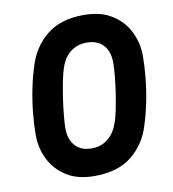

<svg xmlns="http://www.w3.org/2000/svg" viewBox="-81 -783 780 866"><g transform="rotate(-10 308.5 -350.0)"><path d="M283 12Q205 12 154 -21Q103 -54 78 -106Q53 -158 53 -215Q53 -263 58.5 -317.5Q64 -372 75 -426Q86 -480 101 -526Q126 -608 189.5 -660Q253 -712 360 -712Q438 -712 489.5 -679Q541 -646 566 -594Q591 -542 591 -485Q591 -438 585.5 -383Q580 -328 569 -274Q558 -220 543 -174Q519 -92 455 -40Q391 12 283 12ZM292 -113Q334 -113 365 -137Q396 -161 411 -204Q420 -227 427.5 -263Q435 -299 441 -339Q447 -379 450.5 -416Q454 -453 454 -477Q454 -528 427.5 -557.5Q401 -587 351 -587Q309 -587 278 -563.5Q247 -540 232 -496Q224 -474 216.5 -437Q209 -400 203 -359Q197 -318 193.5 -281.5Q190 -245 190 -223Q190 -172 216.5 -142.5Q243 -113 292 -113Z"/></g></svg>

Font: Finlandica SemiBold
Style: Italic
Weight: 600
Italic angle: -8°
Designer: Niklas Ekholm, Juho Hiilivirta, Jaakko Suomalainen
Foundry: Helsinki Type Studio
Version: Version 1.063